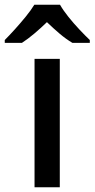

<svg xmlns="http://www.w3.org/2000/svg" viewBox="-63 -786 397 806"><path d="M188 0H82V-539H188ZM189 -766Q202 -743 224 -715.5Q246 -688 270.5 -662Q295 -636 314 -618V-606H241Q214 -622 187.5 -644.5Q161 -667 134 -693Q107 -667 81 -645Q55 -623 29 -606H-43V-618Q-24 -637 -0.5 -663Q23 -689 45 -716Q67 -743 81 -766Z"/></svg>

Font: Noto Sans Meetei Mayek Medium
Style: Regular
Weight: 500
Designer: Monotype Design Team and Neelakash Kshetrimayum
Foundry: Monotype Imaging Inc.
Version: Version 2.002; ttfautohint (v1.8.4.7-5d5b)